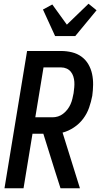

<svg xmlns="http://www.w3.org/2000/svg" viewBox="-20 -1008 540 1028"><path d="M4 0 125 -735H307Q337 -735 365.5 -728Q394 -721 416.5 -704.5Q439 -688 453 -664Q467 -640 473 -612Q479 -584 478.5 -554Q478 -524 474 -495Q468 -463 457 -431.5Q446 -400 425.5 -372.5Q405 -345 375.5 -325.5Q346 -306 315 -298L408 0H304L273 -97L212 -292H154L106 0ZM169 -380H261Q276 -380 290.5 -384.5Q305 -389 318 -399Q331 -409 341 -422Q351 -435 357.5 -449.5Q364 -464 367.5 -479Q371 -494 374 -509Q376 -524 377.5 -539.5Q379 -555 378 -570Q377 -585 372.5 -599Q368 -613 359 -624Q350 -635 336.5 -641Q323 -647 308 -647H213ZM275 -815 210 -957 260 -984 338 -876 454 -988 497 -953 383 -815Z"/></svg>

Font: Iosevka SS18 Semibold
Style: Italic
Weight: 600
Italic angle: -9°
Monospace: yes
Designer: Belleve Invis
Foundry: Belleve Invis
Version: Version 25.1.1; ttfautohint (v1.8.4)